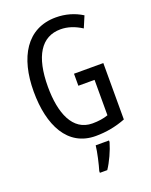

<svg xmlns="http://www.w3.org/2000/svg" viewBox="-171 -814 887 1126"><g transform="rotate(-20 272.5 -251.5)"><path d="M308 -377V-302H409V-81C381 -71 348 -66 311 -66C188 -66 138 -192 138 -357C138 -547 202 -649 322 -649C366 -649 409 -635 453 -607L483 -678C435 -708 380 -724 320 -724C138 -724 50 -572 50 -359C50 -148 129 10 304 10C369 10 432 -2 491 -25V-377ZM367 71V61H284C280 101 263 174 252 210V221H298C325 181 353 120 367 71Z"/></g></svg>

Font: Noto Sans Gurmukhi UI ExtraCondensed
Style: Regular
Weight: 400
Width: 2
Designer: Jelle Bosma - Monotype Design Team
Foundry: Monotype Imaging Inc.
Version: Version 2.004